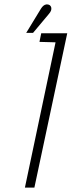

<svg xmlns="http://www.w3.org/2000/svg" viewBox="-20 -851 325 871"><path d="M159 -661 232 -659 93 0H136L285 -700H167ZM202 -788Q209 -796 211.5 -803Q214 -810 212.5 -817Q211 -824 205 -828Q198 -832 190.5 -831Q183 -830 177 -825Q171 -820 166 -812L99 -702H130Z"/></svg>

Font: Advent Pro Light
Style: Italic
Weight: 300
Italic angle: -12°
Version: Version 3.000